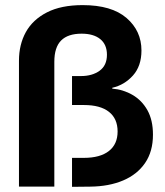

<svg xmlns="http://www.w3.org/2000/svg" viewBox="-20 -730 647 751"><path d="M261.7 0.8V-112.5H307.5Q371.7 -112.5 405.8 -139.2Q440 -165.8 440 -215.8Q440 -265.8 406.2 -292.5Q372.5 -319.2 308.3 -319.2H261.7V-432.5H296.7Q340.8 -432.5 369.6 -453.3Q398.3 -474.2 398.3 -515.8Q398.3 -555.8 372.1 -577.1Q345.8 -598.3 299.2 -598.3Q245.8 -598.3 219.2 -571.7Q192.5 -545 192.5 -488.3V0H54.2V-492.5Q54.2 -555.8 81.2 -604.6Q108.3 -653.3 163.8 -681.7Q219.2 -710 303.3 -710Q416.7 -710 475 -659.6Q533.3 -609.2 533.3 -532.5Q533.3 -471.7 500 -434.6Q466.7 -397.5 419.2 -386.7V-383.3Q461.7 -380 498.3 -358.8Q535 -337.5 556.7 -298.8Q578.3 -260 578.3 -203.3Q578.3 -137.5 547.5 -92.5Q516.7 -47.5 461.7 -24.2Q406.7 -0.8 333.3 0Z"/></svg>

Font: Funnel Display Light
Style: Bold
Weight: 700
Version: Version 1.000